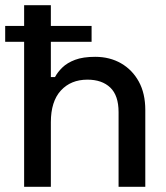

<svg xmlns="http://www.w3.org/2000/svg" viewBox="-29 -720 640 740"><path d="M64 0V-700H167V-423H183Q193 -442 211.5 -460Q230 -478 260.5 -489.5Q291 -501 338 -501Q394 -501 437.5 -476Q481 -451 506 -405.5Q531 -360 531 -296V0H428V-288Q428 -352 396 -382.5Q364 -413 308 -413Q244 -413 205.5 -371Q167 -329 167 -249V0ZM-9 -559V-620H324V-559Z"/></svg>

Font: Space Grotesk Frontify Medium
Style: Regular
Weight: 500
Designer: Florian Karsten
Version: Version 2.000